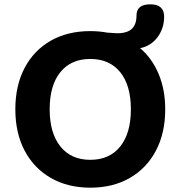

<svg xmlns="http://www.w3.org/2000/svg" viewBox="-20 -859 835 889"><path d="M398 -119Q487 -119 536.5 -180.5Q586 -242 586 -353Q586 -464 536.5 -525Q487 -586 398 -586Q309 -586 259.5 -525Q210 -464 210 -353Q210 -243 259.5 -181Q309 -119 398 -119ZM398 10Q294 10 215.5 -35Q137 -80 94 -161.5Q51 -243 51 -353Q51 -463 94 -544.5Q137 -626 215 -670.5Q293 -715 398 -715Q439 -715 476 -708L522 -705Q569 -705 590.5 -725.5Q612 -746 612 -787Q612 -839 676 -839Q740 -839 740 -782Q740 -728 709.5 -687Q679 -646 629 -636Q684 -589 714.5 -516.5Q745 -444 745 -353Q745 -243 702 -161.5Q659 -80 581 -35Q503 10 398 10Z"/></svg>

Font: Chiron GoRound TC
Style: Bold
Weight: 700
Designer: Ryoko NISHIZUKA 西塚涼子 (kana, bopomofo & ideographs); Paul D. Hunt (Latin, Greek & Cyrillic); Sandoll Communications 산돌커뮤니
Foundry: Adobe
Version: Version 1.000;hotconv 1.1.1;makeotfexe 2.6.0